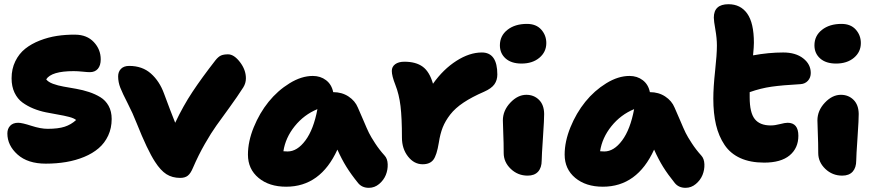

<svg xmlns="http://www.w3.org/2000/svg" viewBox="-20 -818 4202 915"><path d="M198.2 -38.1Q112.3 -38.1 63.7 -81.5Q15.1 -125 15.1 -182.1Q15.1 -204.6 28.6 -218.8Q42 -232.9 66.9 -232.9Q85 -232.9 129.4 -218.5Q173.8 -204.1 207 -204.1Q257.3 -204.1 288.1 -214.1Q318.8 -224.1 342.8 -246.1Q332.5 -254.9 308.8 -261Q285.2 -267.1 257.8 -271.7Q230.5 -276.4 199 -282.7Q167.5 -289.1 138.9 -300.8Q110.4 -312.5 86.9 -329.6Q63.5 -346.7 49.3 -376.2Q35.2 -405.8 35.2 -444.8Q35.2 -489.7 53 -526.1Q70.8 -562.5 100.3 -585.9Q129.9 -609.4 169.9 -625Q210 -640.6 252 -647Q293.9 -653.3 338.9 -652.8Q394.5 -652.3 427.2 -617.4Q460 -582.5 460 -535.2Q460 -505.9 446.3 -490Q432.6 -474.1 408.2 -474.1Q396.5 -474.1 373 -476.6Q349.6 -479 331.1 -479Q225.1 -479 200.2 -439.9Q209.5 -427.2 232.4 -418.7Q255.4 -410.2 283.2 -405.3Q311 -400.4 343 -394.8Q375 -389.2 404.5 -379.4Q434.1 -369.6 458.5 -354.7Q482.9 -339.8 497.6 -313.5Q512.2 -287.1 512.2 -251Q512.2 -207.5 495.6 -171.9Q479 -136.2 450.2 -111.6Q421.4 -86.9 381.3 -70.3Q341.3 -53.7 295.4 -45.9Q249.5 -38.1 198.2 -38.1Z M838.9 29.8Q800.8 29.8 772.9 12Q745.1 -5.9 718.8 -46.9Q682.6 -102.1 630.9 -231.9Q612.8 -278.3 588.4 -325.7Q564 -373 553.5 -399.7Q543 -426.3 543 -454.1Q543 -476.1 556.6 -490Q570.3 -503.9 595.7 -503.9Q658.2 -503.9 699.2 -467.5Q740.2 -431.2 761.7 -372.1Q792.5 -288.6 814.9 -232.9Q853 -313.5 897.2 -380.1Q941.4 -446.8 1006.8 -530.8Q1020.5 -547.9 1033.2 -553.5Q1045.9 -559.1 1066.9 -559.1Q1095.2 -559.1 1123.5 -522.2Q1151.9 -485.4 1151.9 -444.8Q1151.9 -421.9 1139.6 -401.9Q1111.8 -358.4 1073.7 -305.9Q1035.6 -253.4 1011.2 -219.5Q986.8 -185.5 956.3 -132.3Q925.8 -79.1 899.9 -19Q888.7 8.3 875.2 19Q861.8 29.8 838.9 29.8Z M1343.8 71.8Q1262.7 71.8 1212.2 29.8Q1161.6 -12.2 1161.6 -81.1Q1161.6 -143.6 1189.2 -211.4Q1216.8 -279.3 1260 -332.8Q1303.2 -386.2 1359.9 -421.1Q1416.5 -456.1 1470.7 -456.1Q1507.3 -456.1 1533.9 -435.8Q1560.5 -415.5 1567.9 -378.9Q1609.4 -378.9 1640.9 -358.2Q1672.4 -337.4 1685.5 -305.2Q1693.8 -287.6 1711.4 -245.6Q1729 -203.6 1738.3 -184.8Q1747.6 -166 1767.6 -135.3Q1787.6 -104.5 1812.5 -77.1Q1826.7 -62 1827.6 -35.4Q1828.6 -8.8 1818.6 15.9Q1808.6 40.5 1786.9 58.8Q1765.1 77.1 1737.8 77.1Q1705.1 77.1 1686.5 54.2Q1653.3 13.2 1630.9 -22.9Q1608.4 -59.1 1587.9 -105Q1507.3 71.8 1343.8 71.8ZM1350.6 -96.2Q1396.5 -96.2 1435.5 -148.7Q1474.6 -201.2 1492.7 -297.9Q1428.7 -271.5 1384.5 -216.6Q1340.3 -161.6 1330.6 -97.2Q1337.4 -96.2 1350.6 -96.2Z M1994.1 -35.2Q1953.6 -35.2 1924.6 -72Q1895.5 -108.9 1895.5 -162.1Q1895.5 -255.9 1888.7 -312.5Q1881.8 -369.1 1864.3 -413.1Q1847.2 -456.5 1847.2 -480Q1847.2 -500 1863.3 -512Q1879.4 -523.9 1907.2 -523.9Q1961.9 -523.9 1994.4 -500.2Q2026.9 -476.6 2043.5 -418.9Q2092.3 -487.8 2154.8 -527.8Q2217.3 -567.9 2276.4 -567.9Q2350.1 -567.9 2350.1 -462.9Q2350.1 -436 2336.2 -416.3Q2322.3 -396.5 2287.1 -380.9Q2228.5 -355.5 2189 -329.1Q2149.4 -302.7 2125.7 -272.2Q2102.1 -241.7 2089.8 -210.7Q2077.6 -179.7 2071.3 -138.2Q2061.5 -78.1 2045.2 -56.6Q2028.8 -35.2 1994.1 -35.2Z M2465.3 -515.1Q2417 -515.1 2389.6 -539.3Q2362.3 -563.5 2362.3 -602.1Q2362.3 -647.5 2398.2 -675.8Q2434.1 -704.1 2491.2 -704.1Q2535.2 -704.1 2559.3 -677Q2583.5 -649.9 2583.5 -612.8Q2583.5 -570.3 2550.5 -542.7Q2517.6 -515.1 2465.3 -515.1ZM2494.6 19Q2447.8 19 2414.1 -13.2Q2380.4 -45.4 2380.4 -88.9Q2380.4 -137.2 2378.4 -182.6Q2376.5 -228 2376.5 -244.1Q2376.5 -291 2411.9 -328.6Q2447.3 -366.2 2488.3 -366.2Q2524.4 -366.2 2548.6 -342.3Q2572.8 -318.4 2573.2 -274.9Q2573.7 -253.9 2567.6 -163.6Q2561.5 -73.2 2561.5 -53.2Q2561.5 -19 2544.4 0Q2527.3 19 2494.6 19Z M2853 71.8Q2772 71.8 2721.4 29.8Q2670.9 -12.2 2670.9 -81.1Q2670.9 -143.6 2698.5 -211.4Q2726.1 -279.3 2769.3 -332.8Q2812.5 -386.2 2869.1 -421.1Q2925.8 -456.1 2980 -456.1Q3016.6 -456.1 3043.2 -435.8Q3069.8 -415.5 3077.1 -378.9Q3118.7 -378.9 3150.1 -358.2Q3181.6 -337.4 3194.8 -305.2Q3203.1 -287.6 3220.7 -245.6Q3238.3 -203.6 3247.6 -184.8Q3256.8 -166 3276.9 -135.3Q3296.9 -104.5 3321.8 -77.1Q3335.9 -62 3336.9 -35.4Q3337.9 -8.8 3327.9 15.9Q3317.9 40.5 3296.1 58.8Q3274.4 77.1 3247.1 77.1Q3214.4 77.1 3195.8 54.2Q3162.6 13.2 3140.1 -22.9Q3117.7 -59.1 3097.2 -105Q3016.6 71.8 2853 71.8ZM2859.9 -96.2Q2905.8 -96.2 2944.8 -148.7Q2983.9 -201.2 3002 -297.9Q2938 -271.5 2893.8 -216.6Q2849.6 -161.6 2839.8 -97.2Q2846.7 -96.2 2859.9 -96.2Z M3621.6 -43Q3555.7 -43 3508.3 -64.5Q3460.9 -85.9 3433.1 -127.2Q3405.3 -168.5 3392.3 -222.9Q3379.4 -277.3 3379.4 -348.1Q3379.4 -401.4 3387.9 -480Q3396.5 -558.6 3396.5 -601.1Q3396.5 -635.3 3389.2 -676.8Q3381.8 -718.3 3381.8 -733.9Q3381.8 -797.9 3451.7 -797.9Q3509.3 -797.9 3541 -753.2Q3572.8 -708.5 3572.8 -613.8Q3572.8 -596.2 3568.8 -554.2Q3643.1 -567.9 3712.4 -567.9Q3772 -567.9 3807.9 -539.8Q3843.8 -511.7 3843.8 -470.2Q3843.8 -448.2 3830.3 -433.3Q3816.9 -418.5 3795.4 -417Q3707.5 -412.1 3656.5 -404.8Q3605.5 -397.5 3552.7 -378.9V-354Q3552.7 -281.2 3576.9 -250.7Q3601.1 -220.2 3652.8 -220.2Q3672.9 -220.2 3697 -226.6Q3721.2 -232.9 3733.4 -232.9Q3784.7 -232.9 3784.7 -170.9Q3784.7 -112.3 3743.2 -77.6Q3701.7 -43 3621.6 -43Z M3964.4 -515.1Q3916 -515.1 3888.7 -539.3Q3861.3 -563.5 3861.3 -602.1Q3861.3 -647.5 3897.2 -675.8Q3933.1 -704.1 3990.2 -704.1Q4034.2 -704.1 4058.3 -677Q4082.5 -649.9 4082.5 -612.8Q4082.5 -570.3 4049.6 -542.7Q4016.6 -515.1 3964.4 -515.1ZM3993.7 19Q3946.8 19 3913.1 -13.2Q3879.4 -45.4 3879.4 -88.9Q3879.4 -137.2 3877.4 -182.6Q3875.5 -228 3875.5 -244.1Q3875.5 -291 3910.9 -328.6Q3946.3 -366.2 3987.3 -366.2Q4023.4 -366.2 4047.6 -342.3Q4071.8 -318.4 4072.3 -274.9Q4072.8 -253.9 4066.7 -163.6Q4060.5 -73.2 4060.5 -53.2Q4060.5 -19 4043.5 0Q4026.4 19 3993.7 19Z"/></svg>

Font: Shantell Sans Irregular Bouncy
Style: Regular
Weight: 800
Designer: Stephen Nixon, Anya Danilova, Shantell Martin
Foundry: Arrow Type
Version: Version 1.006;[9816181b4]